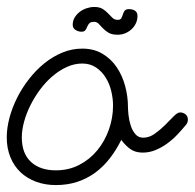

<svg xmlns="http://www.w3.org/2000/svg" viewBox="-69 -531 568 560"><path d="M170.9 -389.2Q205.1 -389.2 230.2 -374Q255.4 -358.9 271.7 -334.5Q288.1 -310.1 296.1 -279.8Q304.2 -249.5 304.2 -219.7Q304.2 -210 305.9 -194.6Q307.6 -179.2 312.3 -164.8Q316.9 -150.4 325.7 -139.9Q334.5 -129.4 348.6 -129.4Q366.2 -129.4 382.3 -140.9Q398.4 -152.3 412.4 -166.3Q426.3 -180.2 437.5 -191.7Q448.7 -203.1 456.1 -203.1Q465.3 -203.1 472.2 -197.5Q479 -191.9 479 -182.1Q479 -172.9 473.1 -166.5Q461.4 -152.3 447.8 -137.9Q434.1 -123.5 418.2 -112.1Q402.3 -100.6 384.5 -93.3Q366.7 -85.9 347.2 -85.9Q325.7 -85.9 311.3 -96.2Q296.9 -106.4 284.7 -123Q270 -93.3 251.2 -69.1Q232.4 -44.9 209 -27.6Q185.5 -10.3 156.7 -0.7Q127.9 8.8 93.8 8.8Q62.5 8.8 36.1 -1Q9.8 -10.7 -9.3 -28.8Q-28.3 -46.9 -38.8 -72.8Q-49.3 -98.6 -49.3 -130.4Q-49.3 -157.7 -41.3 -187.7Q-33.2 -217.8 -18.8 -246.3Q-4.4 -274.9 15.9 -300.8Q36.1 -326.7 60.5 -346.4Q85 -366.2 113 -377.7Q141.1 -389.2 170.9 -389.2ZM260.7 -223.1Q260.7 -243.2 255.6 -264.9Q250.5 -286.6 239.5 -304.4Q228.5 -322.3 211.4 -334Q194.3 -345.7 170.9 -345.7Q147.9 -345.7 126 -335.7Q104 -325.7 84.2 -308.8Q64.5 -292 48.1 -270Q31.7 -248 19.8 -224.1Q7.8 -200.2 1.2 -175.8Q-5.4 -151.4 -5.4 -130.4Q-5.4 -83.5 21.2 -58.8Q47.9 -34.2 93.8 -34.2Q131.8 -34.2 162.6 -50.3Q193.4 -66.4 215.1 -93Q236.8 -119.6 248.8 -153.6Q260.7 -187.5 260.7 -223.1ZM307.6 -504.4Q317.4 -504.4 324.7 -499.8Q332 -495.1 332 -484.4Q332 -472.7 327.1 -462.6Q322.3 -452.6 314.2 -445.3Q306.2 -438 295.9 -433.8Q285.6 -429.7 274.4 -429.7Q257.3 -429.7 247.6 -435.5Q237.8 -441.4 231.2 -448.5Q224.6 -455.6 219 -461.4Q213.4 -467.3 205.6 -467.3Q195.3 -467.3 191.4 -462.9Q187.5 -458.5 185.3 -452.9Q183.1 -447.3 179.9 -442.9Q176.8 -438.5 168.5 -438.5Q159.7 -438.5 151.4 -443.6Q143.1 -448.7 143.1 -458.5Q143.1 -470.7 148.9 -480.2Q154.8 -489.7 163.8 -496.6Q172.9 -503.4 184.1 -507.1Q195.3 -510.7 206.1 -510.7Q221.2 -510.7 230.5 -504.9Q239.7 -499 246.3 -491.9Q252.9 -484.9 259 -479Q265.1 -473.1 274.4 -473.1Q282.2 -473.1 284.9 -478Q287.6 -482.9 289.3 -488.8Q291 -494.6 294.4 -499.5Q297.9 -504.4 307.6 -504.4Z"/></svg>

Font: Helvetia Verbundene
Style: Regular
Weight: 400
Designer: Peter Wiegel, original typeface by Carl Albert Fahrenwaldt 1901
Foundry: Peter Wiegel
Version: Version 2.000